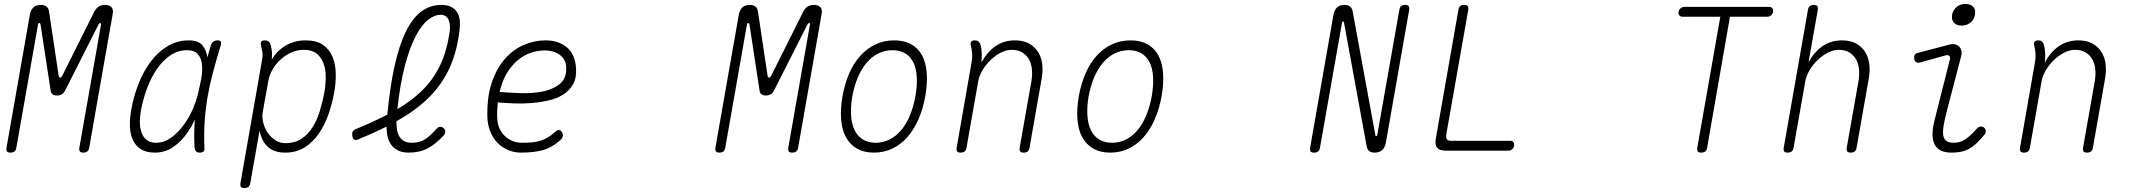

<svg xmlns="http://www.w3.org/2000/svg" viewBox="-20 -765 10840 975"><path d="M433 -15Q431 -2 423.5 4Q416 10 403 10Q390 10 385.5 4Q381 -2 383 -15L493 -640Q494 -646 492 -647Q492 -648 490 -648Q485 -648 480 -640L311 -306Q304 -292 293.5 -286Q283 -280 269 -280Q255 -280 247 -286Q239 -292 237 -306L186 -640Q184 -649 179 -648Q174 -647 173 -640L63 -15Q61 -2 53.5 4Q46 10 33 10Q20 10 15.5 4Q11 -2 13 -15L132 -692Q137 -716 150.5 -728Q164 -740 187 -740Q206 -740 216.5 -731.5Q227 -723 229 -706L278 -380Q280 -371 285.5 -371Q291 -371 296 -380L459 -706Q468 -723 481 -731.5Q494 -740 513 -740Q536 -740 546.5 -728Q557 -716 552 -692Z M766 10Q724 10 697 -6.5Q670 -23 656 -51.5Q642 -80 640 -119.5Q638 -159 646 -205Q658 -275 683.5 -339.5Q709 -404 746 -453Q783 -502 831.5 -531Q880 -560 939 -560Q986 -560 1007 -536Q1028 -512 1033 -474V-473Q1041 -504 1051 -535Q1055 -548 1063.5 -554Q1072 -560 1085 -560Q1098 -560 1101.5 -554Q1105 -548 1101 -535Q1080 -466 1063 -403Q1046 -340 1035 -278Q1024 -216 1019.5 -151.5Q1015 -87 1018 -14Q1020 -2 1014 4Q1008 10 995 10Q982 10 976 4Q970 -2 968 -14Q964 -87 969 -152V-157Q954 -124 935 -96Q904 -50 862 -20Q820 10 766 10ZM773 -40Q812 -40 847.5 -65Q883 -90 911.5 -128.5Q940 -167 960 -213Q976 -251 985 -286Q991 -316 998 -346Q1000 -358 1003 -371Q1009 -408 1005.5 -439Q1002 -470 985 -490Q968 -510 928 -510Q884 -510 846 -484.5Q808 -459 778 -416Q748 -373 727.5 -318.5Q707 -264 696 -205Q682 -128 702 -84Q722 -40 773 -40Z M1360 -462Q1368 -477 1382.5 -494Q1397 -511 1418 -525.5Q1439 -540 1467 -550Q1495 -560 1532 -560Q1588 -560 1620.5 -537Q1653 -514 1668.5 -476.5Q1684 -439 1685 -391.5Q1686 -344 1677 -295Q1667 -239 1648 -184.5Q1629 -130 1599 -86.5Q1569 -43 1527 -16.5Q1485 10 1428 10Q1373 10 1341 -18.5Q1309 -47 1298 -101L1251 165Q1249 178 1241.5 184Q1234 190 1221 190Q1208 190 1203.5 184Q1199 178 1201 165L1311 -462Q1315 -483 1312.5 -499Q1310 -515 1305 -535Q1302 -547 1307 -553.5Q1312 -560 1325 -560Q1338 -560 1345 -553.5Q1352 -547 1355 -535Q1360 -514 1361 -500.5Q1362 -487 1360 -462ZM1522 -512Q1489 -512 1458.5 -498Q1428 -484 1404 -462Q1380 -440 1364 -412Q1348 -384 1343 -356L1314 -195Q1310 -169 1317 -141Q1324 -113 1340 -90Q1356 -67 1379 -52.5Q1402 -38 1430 -38Q1477 -38 1510.5 -60Q1544 -82 1567 -118.5Q1590 -155 1604 -201Q1618 -247 1627 -295Q1634 -336 1634 -374.5Q1634 -413 1622.5 -444Q1611 -475 1587 -493.5Q1563 -512 1522 -512Z M2232 -76Q2191 -32 2150.5 -11Q2110 10 2055 10Q2021 10 1998 -2.5Q1975 -15 1962 -36.5Q1949 -58 1945 -89Q1943 -105 1943 -122Q1877 -89 1799 -57Q1786 -52 1779 -56Q1772 -60 1769 -74Q1767 -88 1771 -96.5Q1775 -105 1788 -110Q1876 -146 1947 -183Q1960 -321 1982 -422Q2006 -533 2040.5 -603.5Q2075 -674 2120 -707Q2165 -740 2221 -740Q2254 -740 2274 -728.5Q2294 -717 2303.5 -699Q2313 -681 2315 -659Q2317 -637 2314 -616Q2302 -507 2264.5 -423.5Q2227 -340 2163 -275Q2099 -210 2008 -158Q2001 -153 1993 -149Q1993 -138 1994 -128Q1995 -99 2004 -79.5Q2013 -60 2029.5 -50Q2046 -40 2072 -40Q2114 -40 2142 -60Q2170 -80 2197 -111Q2205 -120 2214.5 -121Q2224 -122 2233 -114Q2242 -106 2241 -95Q2240 -84 2232 -76ZM1998 -211Q2067 -251 2119 -301Q2178 -357 2214 -431.5Q2250 -506 2264 -608Q2266 -624 2264.5 -638.5Q2263 -653 2258 -664.5Q2253 -676 2243 -683Q2233 -690 2217 -690Q2187 -690 2154.5 -665Q2122 -640 2091.5 -582.5Q2061 -525 2036 -431Q2012 -341 1998 -211Z M2833 -95Q2840 -84 2838 -73.5Q2836 -63 2825 -53Q2782 -15 2736.5 -2.5Q2691 10 2625 10Q2591 10 2560.5 -3Q2530 -16 2507 -39Q2484 -62 2470.5 -95Q2457 -128 2455 -167Q2452 -269 2476.5 -343Q2501 -417 2543 -465Q2585 -513 2639 -536.5Q2693 -560 2750 -560Q2815 -560 2857.5 -525.5Q2900 -491 2905 -420Q2909 -371 2890.5 -338Q2872 -305 2839.5 -284.5Q2807 -264 2764 -254.5Q2721 -245 2676 -241.5Q2631 -238 2587 -240Q2543 -242 2508 -245Q2506 -226 2505 -206Q2504 -186 2505 -163Q2506 -136 2516.5 -113Q2527 -90 2544 -74Q2561 -58 2583 -49Q2605 -40 2630 -40Q2659 -40 2681.5 -42Q2704 -44 2723.5 -50Q2743 -56 2761 -66.5Q2779 -77 2798 -94Q2809 -105 2817.5 -105Q2826 -105 2833 -95ZM2517 -298Q2566 -294 2626.5 -292Q2687 -290 2739 -301Q2791 -312 2825 -341Q2859 -370 2855 -427Q2854 -448 2844 -463.5Q2834 -479 2819 -489Q2804 -499 2785.5 -504Q2767 -509 2747 -509Q2711 -509 2675.5 -497Q2640 -485 2609 -459Q2578 -433 2554 -393.5Q2530 -354 2517 -298Z M4033 -15Q4031 -2 4023.5 4Q4016 10 4003 10Q3990 10 3985.5 4Q3981 -2 3983 -15L4093 -640Q4094 -646 4092 -647Q4092 -648 4090 -648Q4085 -648 4080 -640L3911 -306Q3904 -292 3893.5 -286Q3883 -280 3869 -280Q3855 -280 3847 -286Q3839 -292 3837 -306L3786 -640Q3784 -649 3779 -648Q3774 -647 3773 -640L3663 -15Q3661 -2 3653.5 4Q3646 10 3633 10Q3620 10 3615.5 4Q3611 -2 3613 -15L3732 -692Q3737 -716 3750.5 -728Q3764 -740 3787 -740Q3806 -740 3816.5 -731.5Q3827 -723 3829 -706L3878 -380Q3880 -371 3885.5 -371Q3891 -371 3896 -380L4059 -706Q4068 -723 4081 -731.5Q4094 -740 4113 -740Q4136 -740 4146.5 -728Q4157 -716 4152 -692Z M4418 10Q4368 10 4332.5 -10Q4297 -30 4276.5 -67Q4256 -104 4251.5 -156.5Q4247 -209 4258 -275Q4270 -341 4293 -393.5Q4316 -446 4350 -483Q4384 -520 4427 -540Q4470 -560 4521 -560Q4572 -560 4607.5 -540Q4643 -520 4662.5 -483.5Q4682 -447 4686 -395Q4690 -343 4679 -278Q4667 -211 4643.5 -158Q4620 -105 4586.5 -67.5Q4553 -30 4510.5 -10Q4468 10 4418 10ZM4427 -40Q4465 -40 4497.5 -56.5Q4530 -73 4556 -103.5Q4582 -134 4600.5 -178.5Q4619 -223 4629 -278Q4638 -331 4635.5 -374Q4633 -417 4618.5 -447Q4604 -477 4577.5 -493.5Q4551 -510 4512 -510Q4473 -510 4440 -493.5Q4407 -477 4381 -446.5Q4355 -416 4336.5 -372.5Q4318 -329 4308 -275Q4299 -221 4302 -177.5Q4305 -134 4320 -103.5Q4335 -73 4362 -56.5Q4389 -40 4427 -40Z M4930 -560Q4943 -560 4950 -553.5Q4957 -547 4960 -535Q4965 -514 4965.5 -493Q4966 -472 4964 -447Q4993 -502 5036 -531Q5079 -560 5134 -560Q5175 -560 5203.5 -545Q5232 -530 5249.5 -504Q5267 -478 5272 -443Q5277 -408 5270 -367L5208 -15Q5206 -2 5198.5 4Q5191 10 5178 10Q5165 10 5160.5 4Q5156 -2 5158 -15L5218 -355Q5223 -386 5220 -414.5Q5217 -443 5204.5 -464.5Q5192 -486 5170.5 -499Q5149 -512 5118 -512Q5090 -512 5062 -497.5Q5034 -483 5010 -460Q4986 -437 4969.5 -409Q4953 -381 4948 -355L4888 -15Q4886 -2 4878.5 4Q4871 10 4858 10Q4845 10 4840.5 4Q4836 -2 4838 -15L4914 -450Q4918 -471 4916.5 -493Q4915 -515 4910 -535Q4907 -547 4912 -553.5Q4917 -560 4930 -560Z M5618 10Q5568 10 5532.5 -10Q5497 -30 5476.5 -67Q5456 -104 5451.5 -156.5Q5447 -209 5458 -275Q5470 -341 5493 -393.5Q5516 -446 5550 -483Q5584 -520 5627 -540Q5670 -560 5721 -560Q5772 -560 5807.5 -540Q5843 -520 5862.5 -483.5Q5882 -447 5886 -395Q5890 -343 5879 -278Q5867 -211 5843.5 -158Q5820 -105 5786.5 -67.5Q5753 -30 5710.5 -10Q5668 10 5618 10ZM5627 -40Q5665 -40 5697.5 -56.5Q5730 -73 5756 -103.5Q5782 -134 5800.5 -178.5Q5819 -223 5829 -278Q5838 -331 5835.5 -374Q5833 -417 5818.5 -447Q5804 -477 5777.5 -493.5Q5751 -510 5712 -510Q5673 -510 5640 -493.5Q5607 -477 5581 -446.5Q5555 -416 5536.5 -372.5Q5518 -329 5508 -275Q5499 -221 5502 -177.5Q5505 -134 5520 -103.5Q5535 -73 5562 -56.5Q5589 -40 5627 -40Z M6752 -693Q6757 -716 6770.5 -728Q6784 -740 6807 -740Q6825 -740 6835.5 -732Q6846 -724 6849 -707L6964 -80Q6964 -77 6965.5 -75.5Q6967 -74 6969 -74Q6971 -74 6972 -75.5Q6973 -77 6974 -80L7086 -715Q7088 -728 7095 -734Q7102 -740 7115 -740Q7128 -740 7133 -734Q7138 -728 7136 -715L7017 -37Q7012 -14 6998 -2Q6984 10 6961 10Q6943 10 6933 2Q6923 -6 6920 -23L6805 -650Q6804 -653 6803 -654.5Q6802 -656 6800 -656Q6798 -656 6796.5 -654.5Q6795 -653 6795 -650L6683 -15Q6681 -2 6673.5 4Q6666 10 6653 10Q6640 10 6635.5 4Q6631 -2 6633 -15Z M7320 0Q7290 0 7278 -15Q7266 -30 7271 -60L7386 -715Q7388 -728 7395 -734Q7402 -740 7415 -740Q7428 -740 7433 -734Q7438 -728 7436 -715L7324 -80Q7322 -65 7328 -57.5Q7334 -50 7349 -50H7649Q7660 -50 7665.5 -43Q7671 -36 7669 -25Q7667 -14 7659 -7Q7651 0 7640 0Z M8716 -680H8525Q8514 -680 8508 -687Q8502 -694 8504 -705Q8506 -716 8514.5 -723Q8523 -730 8534 -730H8964Q8975 -730 8980.5 -723Q8986 -716 8984 -705Q8982 -694 8973.5 -687Q8965 -680 8954 -680H8765L8649 -15Q8647 -2 8639.5 4Q8632 10 8619 10Q8606 10 8601.5 4Q8597 -2 8599 -15Z M9148 -355 9088 -15Q9086 -2 9078.5 4Q9071 10 9058 10Q9045 10 9040.5 4Q9036 -2 9038 -15L9161 -715Q9163 -728 9170.5 -734Q9178 -740 9191 -740Q9204 -740 9208.5 -734Q9213 -728 9211 -715L9164 -449Q9194 -503 9236.5 -531.5Q9279 -560 9334 -560Q9375 -560 9403.5 -545Q9432 -530 9449.5 -504Q9467 -478 9472 -443Q9477 -408 9470 -367L9408 -15Q9406 -2 9398.5 4Q9391 10 9378 10Q9365 10 9360.5 4Q9356 -2 9358 -15L9418 -355Q9423 -386 9420 -414.5Q9417 -443 9404.5 -464.5Q9392 -486 9370.5 -499Q9349 -512 9318 -512Q9290 -512 9262 -497.5Q9234 -483 9210 -460Q9186 -437 9169.5 -409Q9153 -381 9148 -355Z M9731 -448Q9719 -445 9711 -449Q9703 -453 9701 -466Q9699 -479 9703.5 -486.5Q9708 -494 9721 -497L9877 -538Q9894 -543 9907 -540Q9920 -537 9928.5 -528.5Q9937 -520 9940 -507.5Q9943 -495 9939 -480L9865 -196Q9854 -154 9849.5 -124Q9845 -94 9848.5 -75.5Q9852 -57 9865 -48.5Q9878 -40 9903 -40Q9937 -40 9964.5 -60.5Q9992 -81 10019 -112Q10027 -121 10037 -122Q10047 -123 10054 -118Q10062 -113 10063.5 -101Q10065 -89 10057 -81Q10039 -59 10022 -42Q10005 -25 9986.5 -13.5Q9968 -2 9945 4Q9922 10 9890 10Q9859 10 9838 0.5Q9817 -9 9805.5 -29.5Q9794 -50 9793.5 -81Q9793 -112 9804 -155L9882 -464Q9885 -476 9878.5 -481.5Q9872 -487 9861 -484ZM9941 -635Q9915 -635 9902 -650Q9889 -665 9893 -690Q9898 -715 9916.5 -730Q9935 -745 9961 -745Q9987 -745 10000.5 -730Q10014 -715 10009 -690Q10005 -665 9986 -650Q9967 -635 9941 -635Z M10330 -560Q10343 -560 10350 -553.5Q10357 -547 10360 -535Q10365 -514 10365.5 -493Q10366 -472 10364 -447Q10393 -502 10436 -531Q10479 -560 10534 -560Q10575 -560 10603.5 -545Q10632 -530 10649.5 -504Q10667 -478 10672 -443Q10677 -408 10670 -367L10608 -15Q10606 -2 10598.5 4Q10591 10 10578 10Q10565 10 10560.5 4Q10556 -2 10558 -15L10618 -355Q10623 -386 10620 -414.5Q10617 -443 10604.5 -464.5Q10592 -486 10570.5 -499Q10549 -512 10518 -512Q10490 -512 10462 -497.5Q10434 -483 10410 -460Q10386 -437 10369.5 -409Q10353 -381 10348 -355L10288 -15Q10286 -2 10278.5 4Q10271 10 10258 10Q10245 10 10240.5 4Q10236 -2 10238 -15L10314 -450Q10318 -471 10316.5 -493Q10315 -515 10310 -535Q10307 -547 10312 -553.5Q10317 -560 10330 -560Z"/></svg>

Font: Maple Mono NL Thin
Style: Italic
Weight: 250
Italic angle: -10°
Monospace: yes
Designer: subframe7536
Version: Version 7.000